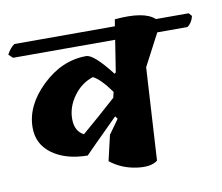

<svg xmlns="http://www.w3.org/2000/svg" viewBox="-96 -747 964 835"><g transform="rotate(-10 386.0 -329.5)"><path d="M27 -252Q27 -350 115 -434.5Q203 -519 310 -519Q343 -520 419 -422L425 -427L447 -567H-4L-22 -584Q-7 -612 12 -625H456L461 -655Q593 -667 637 -625H782L794 -611Q787 -581 766 -567H633L559 -426L535 -18Q506 6 441 -3.5Q376 -13 327 -52L353 -164L398 -227L389 -239Q310 -160 285 -135.5Q260 -111 242 -92Q146 -93 86.5 -136Q27 -179 27 -252ZM242 -186Q314 -247 395 -320L401 -345Q355 -409 323 -424Q271 -407 237 -360Q203 -313 203 -259.5Q203 -206 242 -186Z"/></g></svg>

Font: Tillana
Style: Bold
Weight: 700
Designer: Lipi Raval (Devanagari, Latin), Jonny Pinhorn (Latin)
Foundry: Indian Type Foundry
Version: Version 2.002;PS 1.0;hotconv 1.0.79;makeotf.lib2.5.61930; tt